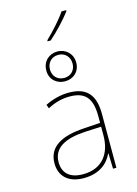

<svg xmlns="http://www.w3.org/2000/svg" viewBox="-151 -1124 866 1214"><g transform="rotate(-15 281.5 -517.5)"><path d="M244 -892V-885H264C314 -928 373 -992 408 -1038V-1045H378C348 -1000 289 -935 244 -892ZM286 -612C341 -612 384 -650 384 -709C384 -767 341 -807 286 -807C231 -807 188 -768 188 -708C188 -647 234 -612 286 -612ZM286 -634C242 -634 212 -665 212 -709C212 -752 241 -785 286 -785C330 -785 360 -753 360 -709C360 -666 331 -634 286 -634ZM242 10C344 10 403 -40 430 -101H432L435 0H457V-351C457 -482 402 -537 288 -537C234 -537 182 -523 133 -499L142 -474C195 -502 242 -512 287 -512C386 -512 431 -466 431 -345V-301L323 -294C178 -285 86 -238 86 -128C86 -47 138 10 242 10ZM243 -15C158 -15 113 -57 113 -128C113 -225 198 -264 326 -271L431 -276V-220C431 -99 369 -15 243 -15Z"/></g></svg>

Font: Noto Sans Mono SemiCondensed Thin
Style: Regular
Weight: 100
Width: 4
Designer: Monotype Design Team
Foundry: Monotype Imaging Inc.
Version: Version 2.014